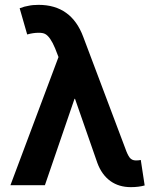

<svg xmlns="http://www.w3.org/2000/svg" viewBox="-20 -760 640 791"><path d="M435 -14Q399 -40 381 -89L289 -353H287L165 3H23L221 -525L207 -561Q187 -609 166 -620Q157 -625 139 -625Q117 -625 92 -618L61 -726Q82 -734 97 -736Q114 -740 139 -740Q274 -740 323 -608L496 -149Q505 -123 514 -111Q523 -99 540 -99Q552 -99 560 -101L576 4Q551 11 519 11Q470 11 435 -14Z"/></svg>

Font: Sinter Bold
Style: Regular
Weight: 700
Foundry: Adobe & rsms
Version: Version 1.000